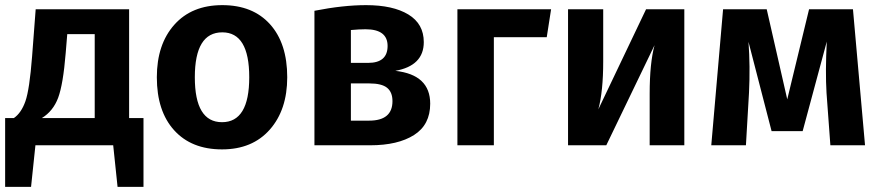

<svg xmlns="http://www.w3.org/2000/svg" viewBox="-20 -566 3426 748"><path d="M483 -106H539V162H438L421 0H118L101 162H0V-106H34Q63 -126 79 -171.5Q95 -217 105 -346L119 -530H483ZM349 -106V-433H242L236 -360Q226 -237 206.5 -185Q187 -133 143 -106Z M1099 -265Q1099 -138 1031 -61Q963 16 845 16Q726 16 658.5 -58.5Q591 -133 591 -265Q591 -393 659 -469.5Q727 -546 846 -546Q965 -546 1032 -471.5Q1099 -397 1099 -265ZM846 -440Q739 -440 739 -265Q739 -90 845 -90Q951 -90 951 -265Q951 -440 846 -440Z M1520 -290Q1656 -275 1656 -162Q1656 -80 1593 -40Q1530 0 1422 0H1205V-524Q1317 -546 1406 -546Q1511 -546 1571 -509.5Q1631 -473 1631 -402Q1631 -310 1520 -290ZM1404 -452Q1379 -452 1347 -449V-321H1414Q1490 -321 1490 -387Q1490 -452 1404 -452ZM1418 -96Q1509 -96 1509 -172Q1509 -207 1488 -224Q1467 -241 1419 -241H1347V-96Z M1904 0H1762V-530H2127L2110 -421H1904Z M2646 -530V0H2511V-201Q2511 -320 2530 -390L2342 0H2193V-530H2330V-327Q2330 -210 2311 -140L2497 -530Z M3303 -530 3350 0H3215L3200 -204Q3195 -287 3201 -404L3107 -55H2986L2896 -403Q2903 -308 2898 -205L2886 0H2751L2797 -530H2967L3047 -179L3132 -530Z"/></svg>

Font: Fira Sans SemiBold
Style: Regular
Weight: 600
Designer: bBox Type GmbH & Carrois Corporate GbR & Edenspiekermann AG
Foundry: bBox Type GmbH & Carrois Corporate GbR & Edenspiekermann AG
Version: Version 4.301;PS 004.301;hotconv 1.0.88;makeotf.lib2.5.64775